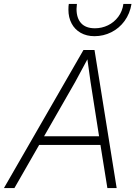

<svg xmlns="http://www.w3.org/2000/svg" viewBox="-38 -951 708 971"><path d="M440 -698 552 0H505L470 -218H160L35 0H-18L384 -698ZM463 -262 420 -536 404 -651 342 -536 185 -262ZM308 -902Q308 -921 310 -931H351Q349 -913 349 -906Q349 -859 372.5 -833.5Q396 -808 442 -808Q477 -808 508 -823Q539 -838 560 -866Q581 -894 586 -931H627Q619 -882 592 -845Q565 -808 525 -788Q485 -768 440 -768Q400 -768 370 -785Q340 -802 324 -832.5Q308 -863 308 -902Z"/></svg>

Font: Azeret Mono Thin
Style: Italic
Weight: 100
Italic angle: -12°
Designer: Martin Vácha
Foundry: Displaay
Version: Version 1.000; Glyphs 3.0.3, build 3074